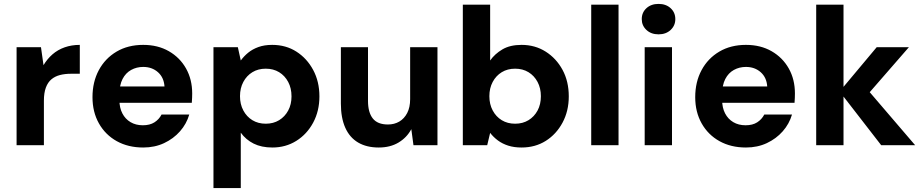

<svg xmlns="http://www.w3.org/2000/svg" viewBox="-20 -744 4723 984"><path d="M65 0V-502H190L203 -410Q222 -442 249 -465.5Q276 -489 311.5 -501.5Q347 -514 389 -514V-366H343Q313 -366 287.5 -359.5Q262 -353 243.5 -337.5Q225 -322 215 -295Q205 -268 205 -228V0Z M714 12Q637 12 578.5 -20.5Q520 -53 487 -111.5Q454 -170 454 -246Q454 -324 486.5 -384.5Q519 -445 577.5 -479.5Q636 -514 714 -514Q789 -514 845.5 -481.5Q902 -449 933.5 -393Q965 -337 965 -265Q965 -255 964.5 -242.5Q964 -230 963 -217H554V-301H823Q820 -347 789.5 -374Q759 -401 714 -401Q680 -401 652 -385.5Q624 -370 608 -339Q592 -308 592 -260V-231Q592 -192 607 -163Q622 -134 649 -118Q676 -102 712 -102Q748 -102 771.5 -117Q795 -132 808 -157H950Q936 -109 902.5 -71Q869 -33 821 -10.5Q773 12 714 12Z M1074 220V-502H1199L1214 -434Q1230 -456 1252 -474Q1274 -492 1304.5 -503Q1335 -514 1375 -514Q1445 -514 1499 -479.5Q1553 -445 1585 -385.5Q1617 -326 1617 -250Q1617 -175 1585 -115.5Q1553 -56 1498.5 -22Q1444 12 1376 12Q1320 12 1280 -8Q1240 -28 1214 -64V220ZM1342 -110Q1381 -110 1410.5 -128Q1440 -146 1457 -177.5Q1474 -209 1474 -250Q1474 -292 1457 -324Q1440 -356 1410.5 -374Q1381 -392 1342 -392Q1303 -392 1273.5 -374Q1244 -356 1227 -324Q1210 -292 1210 -251Q1210 -210 1227 -178Q1244 -146 1273.5 -128Q1303 -110 1342 -110Z M1921 12Q1859 12 1815.5 -13.5Q1772 -39 1749.5 -89.5Q1727 -140 1727 -213V-502H1866V-227Q1866 -168 1890.5 -137Q1915 -106 1968 -106Q2001 -106 2026.5 -121Q2052 -136 2067 -165Q2082 -194 2082 -236V-502H2222V0H2099L2088 -82Q2065 -39 2022.5 -13.5Q1980 12 1921 12Z M2653 12Q2615 12 2585 2.5Q2555 -7 2532 -24Q2509 -41 2492 -63L2477 0H2352V-720H2492V-434Q2516 -468 2555 -491Q2594 -514 2653 -514Q2722 -514 2776.5 -479.5Q2831 -445 2863 -386Q2895 -327 2895 -250Q2895 -175 2863 -115.5Q2831 -56 2777 -22Q2723 12 2653 12ZM2620 -110Q2659 -110 2688.5 -128Q2718 -146 2735 -177.5Q2752 -209 2752 -251Q2752 -292 2735 -324Q2718 -356 2688.5 -374Q2659 -392 2620 -392Q2581 -392 2551.5 -374Q2522 -356 2505 -324Q2488 -292 2488 -251Q2488 -210 2505 -178Q2522 -146 2551.5 -128Q2581 -110 2620 -110Z M3010 0V-720H3150V0Z M3284 0V-502H3424V0ZM3355 -568Q3317 -568 3293 -590.5Q3269 -613 3269 -646Q3269 -680 3293 -702Q3317 -724 3355 -724Q3393 -724 3417 -702Q3441 -680 3441 -646Q3441 -613 3417 -590.5Q3393 -568 3355 -568Z M3803 12Q3726 12 3667.5 -20.5Q3609 -53 3576 -111.5Q3543 -170 3543 -246Q3543 -324 3575.5 -384.5Q3608 -445 3666.5 -479.5Q3725 -514 3803 -514Q3878 -514 3934.5 -481.5Q3991 -449 4022.5 -393Q4054 -337 4054 -265Q4054 -255 4053.5 -242.5Q4053 -230 4052 -217H3643V-301H3912Q3909 -347 3878.5 -374Q3848 -401 3803 -401Q3769 -401 3741 -385.5Q3713 -370 3697 -339Q3681 -308 3681 -260V-231Q3681 -192 3696 -163Q3711 -134 3738 -118Q3765 -102 3801 -102Q3837 -102 3860.5 -117Q3884 -132 3897 -157H4039Q4025 -109 3991.5 -71Q3958 -33 3910 -10.5Q3862 12 3803 12Z M4496 0 4283 -275 4473 -502H4638L4389 -216V-328L4670 0ZM4163 0V-720H4303V0Z"/></svg>

Font: DM Sans 16pt ExtraBold
Style: Regular
Weight: 800
Version: Version 4.004;gftools[0.9.30]